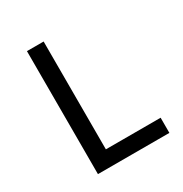

<svg xmlns="http://www.w3.org/2000/svg" viewBox="-170 -858 939 987"><g transform="rotate(-30 300.0 -365.0)"><path d="M128 0V-730H227V-90H552V0Z"/></g></svg>

Font: JetBrainsMono NFM Medium
Style: Regular
Weight: 500
Monospace: yes
Designer: Philipp Nurullin, Konstantin Bulenkov
Foundry: JetBrains
Version: Version 2.304; ttfautohint (v1.8.4.7-5d5b);Nerd Fonts 3.3.0